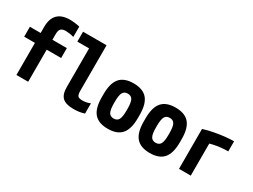

<svg xmlns="http://www.w3.org/2000/svg" viewBox="-55 -1370 2610 1980"><g transform="rotate(30 1250.0 -380.0)"><path d="M158 0V-382H30V-500H158V-573Q158 -671 207 -720.5Q256 -770 352 -770Q381 -770 413 -766Q445 -762 470 -756V-633Q442 -641 417.5 -644.5Q393 -648 375 -648Q334 -648 316 -630Q298 -612 298 -568V-500H470V-382H298V0Z M843 10Q750 10 710 -27.5Q670 -65 670 -153V-612H530V-730H810V-187Q810 -143 823.5 -127.5Q837 -112 877 -112Q903 -112 926.5 -117Q950 -122 970 -131V-9Q939 1 908 5.5Q877 10 843 10Z M1250 10Q1139 10 1087 -50.5Q1035 -111 1035 -240V-280Q1035 -409 1087 -469.5Q1139 -530 1250 -530Q1361 -530 1413 -469.5Q1465 -409 1465 -280V-240Q1465 -111 1413 -50.5Q1361 10 1250 10ZM1250 -112Q1291 -112 1308 -143Q1325 -174 1325 -250V-270Q1325 -346 1308 -377Q1291 -408 1250 -408Q1209 -408 1192 -377Q1175 -346 1175 -270V-250Q1175 -174 1192 -143Q1209 -112 1250 -112Z M1750 10Q1639 10 1587 -50.5Q1535 -111 1535 -240V-280Q1535 -409 1587 -469.5Q1639 -530 1750 -530Q1861 -530 1913 -469.5Q1965 -409 1965 -280V-240Q1965 -111 1913 -50.5Q1861 10 1750 10ZM1750 -112Q1791 -112 1808 -143Q1825 -174 1825 -250V-270Q1825 -346 1808 -377Q1791 -408 1750 -408Q1709 -408 1692 -377Q1675 -346 1675 -270V-250Q1675 -174 1692 -143Q1709 -112 1750 -112Z M2094 -475Q2148 -492 2209.5 -504Q2271 -516 2332 -523Q2393 -530 2444 -530V-410Q2401 -410 2356 -405Q2311 -400 2270.5 -391Q2230 -382 2199 -370L2234 -435V0H2094Z"/></g></svg>

Font: M PLUS Code Latin
Style: Bold
Weight: 700
Designer: Coji Morishita
Foundry: UNDERFOREST DESIGN
Version: Version 1.002; ttfautohint (v1.8.3)